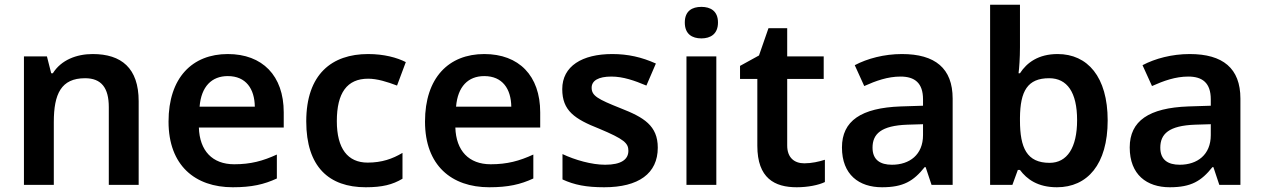

<svg xmlns="http://www.w3.org/2000/svg" viewBox="-20 -831 5330 810"><path d="M371 -603C303 -603 238 -578 203 -522H196L178 -593H81V-51H207V-316C207 -435 238 -501 339 -501C408 -501 439 -460 439 -379V-51H565V-404C565 -544 492 -603 371 -603Z M941 -603C791 -603 691 -503 691 -318C691 -133 803 -41 962 -41C1042 -41 1094 -53 1148 -78V-179C1089 -152 1038 -138 968 -138C876 -138 822 -195 819 -293H1177V-357C1177 -512 1087 -603 941 -603ZM941 -510C1018 -510 1054 -456 1055 -381H822C829 -466 873 -510 941 -510Z M1523 -41C1593 -41 1636 -52 1678 -77V-186C1636 -161 1591 -145 1531 -145C1447 -145 1401 -204 1401 -320C1401 -439 1444 -499 1533 -499C1571 -499 1613 -486 1655 -470L1692 -569C1655 -588 1600 -603 1533 -603C1380 -603 1272 -518 1272 -319C1272 -127 1368 -41 1523 -41Z M2023 -603C1873 -603 1773 -503 1773 -318C1773 -133 1885 -41 2044 -41C2124 -41 2176 -53 2230 -78V-179C2171 -152 2120 -138 2050 -138C1958 -138 1904 -195 1901 -293H2259V-357C2259 -512 2169 -603 2023 -603ZM2023 -510C2100 -510 2136 -456 2137 -381H1904C1911 -466 1955 -510 2023 -510Z M2755 -208C2755 -301 2696 -336 2599 -374C2501 -413 2476 -427 2476 -461C2476 -491 2505 -508 2559 -508C2609 -508 2657 -491 2707 -470L2747 -563C2687 -590 2629 -603 2563 -603C2436 -603 2352 -552 2352 -455C2352 -364 2404 -329 2508 -288C2613 -244 2631 -227 2631 -195C2631 -159 2602 -136 2533 -136C2476 -136 2406 -156 2353 -181V-74C2403 -51 2453 -41 2529 -41C2674 -41 2755 -99 2755 -208Z M2939 -802C2900 -802 2869 -785 2869 -736C2869 -687 2900 -669 2939 -669C2977 -669 3009 -687 3009 -736C3009 -785 2977 -802 2939 -802ZM3002 -593H2876V-51H3002Z M3373 -142C3331 -142 3301 -166 3301 -217V-498H3455V-593H3301V-712H3222L3182 -597L3102 -553V-498H3175V-216C3175 -79 3248 -41 3341 -41C3388 -41 3433 -50 3460 -63V-157C3435 -149 3404 -142 3373 -142Z M3785 -603C3710 -603 3639 -584 3586 -556L3626 -468C3675 -490 3725 -508 3779 -508C3839 -508 3874 -481 3874 -412V-385L3780 -382C3613 -376 3532 -321 3532 -209C3532 -94 3604 -41 3701 -41C3791 -41 3834 -67 3881 -126H3885L3910 -51H3999V-415C3999 -543 3925 -603 3785 -603ZM3808 -305 3874 -307V-261C3874 -178 3817 -136 3743 -136C3694 -136 3661 -156 3661 -208C3661 -266 3697 -301 3808 -305Z M4283 -631V-811H4157V-51H4251L4274 -114H4283C4312 -75 4358 -41 4439 -41C4567 -41 4653 -137 4653 -323C4653 -507 4568 -603 4442 -603C4361 -603 4312 -567 4283 -522H4277C4280 -544 4283 -588 4283 -631ZM4406 -501C4482 -501 4524 -442 4524 -324C4524 -208 4482 -144 4408 -144C4312 -144 4283 -207 4283 -323V-334C4284 -447 4315 -501 4406 -501Z M4999 -603C4924 -603 4853 -584 4800 -556L4840 -468C4889 -490 4939 -508 4993 -508C5053 -508 5088 -481 5088 -412V-385L4994 -382C4827 -376 4746 -321 4746 -209C4746 -94 4818 -41 4915 -41C5005 -41 5048 -67 5095 -126H5099L5124 -51H5213V-415C5213 -543 5139 -603 4999 -603ZM5022 -305 5088 -307V-261C5088 -178 5031 -136 4957 -136C4908 -136 4875 -156 4875 -208C4875 -266 4911 -301 5022 -305Z"/></svg>

Font: Noto Sans Tamil UI SemiBold
Style: Regular
Weight: 600
Designer: Jelle Bosma - Monotype Design Team
Foundry: Monotype Imaging Inc.
Version: Version 2.004